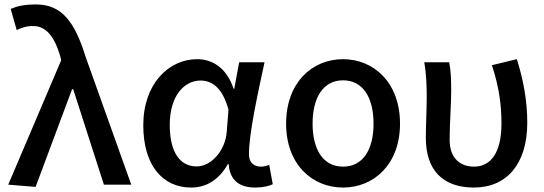

<svg xmlns="http://www.w3.org/2000/svg" viewBox="-20 -830 2447 863"><path d="M140 10 304 -429H309L447 0H570L365 -574C316 -733 257 -810 142 -810C87 -810 57 -802 28 -790L55 -695C77 -705 97 -713 129 -713C186 -713 224 -667 250 -580L255 -559L17 0Z M839 13C908 13 964 -22 1004 -92H1008C1013 -18 1058 13 1127 13C1163 13 1189 6 1206 -2L1190 -89C1178 -84 1165 -81 1153 -81C1122 -81 1099 -99 1099 -136C1099 -231 1139 -411 1169 -550H1055L1033 -431H1030C998 -527 933 -564 866 -564C739 -564 624 -454 624 -267C624 -87 711 13 839 13ZM864 -82C788 -82 743 -147 743 -269C743 -403 811 -468 881 -468C930 -468 979 -440 1007 -337L999 -236C992 -152 929 -82 864 -82Z M1522 13C1660 13 1778 -91 1778 -274C1778 -459 1660 -564 1522 -564C1383 -564 1266 -459 1266 -274C1266 -91 1383 13 1522 13ZM1522 -81C1433 -81 1385 -157 1385 -274C1385 -392 1433 -469 1522 -469C1611 -469 1659 -392 1659 -274C1659 -157 1611 -81 1522 -81Z M2110 13C2257 13 2350 -92 2350 -279C2350 -375 2333 -470 2303 -564L2191 -537C2224 -437 2234 -354 2234 -275C2234 -141 2184 -81 2111 -81C2051 -81 2001 -116 2001 -202C2001 -271 2008 -363 2008 -419C2008 -469 2007 -512 1999 -550H1887C1897 -492 1898 -438 1898 -394C1898 -332 1894 -271 1894 -210C1894 -67 1969 13 2110 13Z"/></svg>

Font: Noto Sans CJK JP Medium
Style: Regular
Weight: 500
Designer: Ryoko NISHIZUKA (kana & ideographs); Paul D. Hunt (Latin, Greek & Cyrillic); Wenlong ZHANG (bopomofo); Sandoll Communica
Foundry: Adobe Systems Incorporated
Version: Version 1.004;PS 1.004;hotconv 1.0.82;makeotf.lib2.5.63406